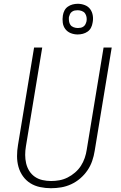

<svg xmlns="http://www.w3.org/2000/svg" viewBox="-20 -986 640 1014"><path d="M249 8Q220 8 191.5 2Q163 -4 140 -18.5Q117 -33 101 -55.5Q85 -78 77.5 -105Q70 -132 70 -161.5Q70 -191 75 -220L160 -735H203L117 -214Q113 -191 113 -168Q113 -145 118 -123.5Q123 -102 134.5 -83.5Q146 -65 164 -52.5Q182 -40 204.5 -35Q227 -30 250 -30Q272 -30 294 -34Q316 -38 337 -48.5Q358 -59 376.5 -75Q395 -91 407.5 -110.5Q420 -130 427.5 -152Q435 -174 438 -195L527 -735H570L480 -189Q476 -163 467 -136.5Q458 -110 442 -86.5Q426 -63 404 -44Q382 -25 356 -13Q330 -1 303 3.5Q276 8 249 8ZM390 -804Q371 -804 353.5 -811Q336 -818 325 -832.5Q314 -847 311.5 -866Q309 -885 312 -904Q314 -918 320.5 -930.5Q327 -943 338.5 -951Q350 -959 363.5 -962.5Q377 -966 391 -966Q410 -966 428 -959Q446 -952 456.5 -937.5Q467 -923 470 -904Q473 -885 469 -866Q467 -852 460.5 -839.5Q454 -827 442.5 -819Q431 -811 417.5 -807.5Q404 -804 390 -804ZM391 -838Q399 -838 406.5 -839.5Q414 -841 421 -846Q428 -851 431.5 -858.5Q435 -866 437 -874Q439 -885 437 -896Q435 -907 429 -915.5Q423 -924 412 -928Q401 -932 390 -932Q382 -932 374.5 -930.5Q367 -929 360 -924Q353 -919 349.5 -911.5Q346 -904 344 -896Q343 -885 344.5 -874Q346 -863 352 -854.5Q358 -846 369 -842Q380 -838 391 -838Z"/></svg>

Font: Iosevka Aile XLt Obl
Style: Regular
Weight: 200
Italic angle: -9°
Designer: Belleve Invis
Foundry: Belleve Invis
Version: Version 31.1.0; ttfautohint (v1.8.4)